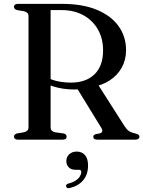

<svg xmlns="http://www.w3.org/2000/svg" viewBox="-20 -720 739 990"><path d="M630 -461.5Q630 -412 608.2 -372.2Q586.5 -332.5 547.2 -306.5Q508 -280.5 454 -270.5Q438.5 -268 424.5 -265.2Q410.5 -262.5 396.2 -260.5Q382 -258.5 365.5 -258.5Q333 -258.5 303.8 -263Q274.5 -267.5 249.8 -276Q225 -284.5 207.5 -297L211.5 -328Q227 -317 248.2 -309.2Q269.5 -301.5 294.8 -297.8Q320 -294 345.5 -294Q423 -294 467.2 -336.8Q511.5 -379.5 511.5 -460.5Q511.5 -521 485.2 -567.5Q459 -614 410.8 -641Q362.5 -668 297 -668H241V-63Q241 -53 246.5 -47Q252 -41 263 -38L307.5 -32Q317 -29.5 320.2 -25.5Q323.5 -21.5 323.5 -15Q323.5 0 303.5 0H72.5Q62 0 57 -4.2Q52 -8.5 52 -15Q52 -27.5 68 -32L103.5 -38Q115 -41 121 -47Q127 -53 127 -63V-637.5Q127 -647.5 121 -653.5Q115 -659.5 103.5 -662L68 -668Q52 -672.5 52 -685Q52 -692 57 -696Q62 -700 72.5 -700H300Q405.5 -700 479.2 -669.5Q553 -639 591.5 -585Q630 -531 630 -461.5ZM371.5 -274 483.5 -287 623.5 -67.5Q633.5 -52 645 -44.2Q656.5 -36.5 675 -32.5Q689.5 -29 694.2 -25.2Q699 -21.5 699 -15Q699 -8.5 693.8 -4.2Q688.5 0 677.5 0H481.5Q461 0 461 -15Q461 -20 464.2 -23Q467.5 -26 474 -28.5L494 -32Q505.5 -35.5 507.2 -42.8Q509 -50 501 -63ZM371 155.5Q346.5 155.5 334.2 142.5Q322 129.5 322 111Q322 89 337.2 75.2Q352.5 61.5 375.5 61.5Q401.5 61.5 417.8 79.2Q434 97 434 133Q434 178.5 410 208.2Q386 238 340 249.5Q332 251.5 327.2 249.2Q322.5 247 321 242Q319.5 237 322.2 232.8Q325 228.5 332 226.5Q355 221 369.8 211.2Q384.5 201.5 391.8 189.5Q399 177.5 399 166.5Q399 155.5 387.5 155.5Z"/></svg>

Font: Fraunces 48pt
Style: Regular
Weight: 400
Version: Version 1.000;[b76b70a41]